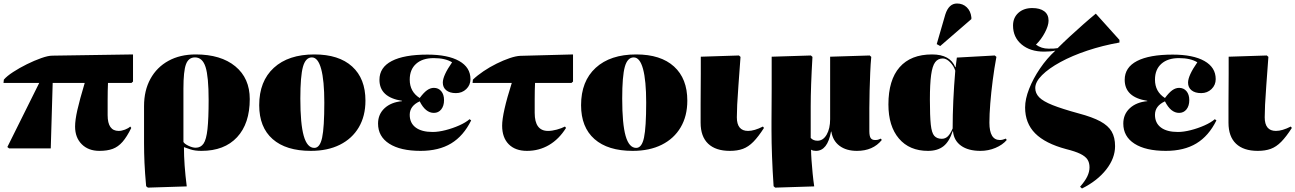

<svg xmlns="http://www.w3.org/2000/svg" viewBox="-32 -848 7401 1097"><path d="M536 14Q473 14 435 -24Q397 -62 397 -125Q397 -162 410 -219.5Q423 -277 452 -374H269L258 0H20L10 -8L192 -374H-12L-10 -393Q7 -413 43 -436.5Q79 -460 121.5 -481Q164 -502 203.5 -516Q243 -530 267 -530L728 -537V-382L719 -374H585Q584 -350 583.5 -328.5Q583 -307 583 -276Q583 -245 583 -190Q583 -100 646 -100Q663 -100 682.5 -107.5Q702 -115 712 -125L718 -117Q693 -66 668 -37.5Q643 -9 612 2.5Q581 14 536 14Z M813 224 803 216Q796 139 793.5 82Q791 25 791 -29V-242Q791 -331 827.5 -397.5Q864 -464 930.5 -500.5Q997 -537 1086 -537Q1230 -537 1312.5 -469Q1395 -401 1395 -282Q1395 -142 1322.5 -64Q1250 14 1119 14Q1081 14 1056 5.5Q1031 -3 1020 -7H1019Q1019 92 1035 217ZM1086 -4Q1115 -4 1131 -27.5Q1147 -51 1153.5 -110.5Q1160 -170 1160 -277Q1160 -410 1142.5 -465Q1125 -520 1082 -520Q1045 -520 1030.5 -480.5Q1016 -441 1016 -342V-37Q1022 -26 1045 -15Q1068 -4 1086 -4Z M1744 14Q1602 14 1525.5 -53.5Q1449 -121 1449 -247Q1449 -384 1532.5 -460.5Q1616 -537 1764 -537Q1904 -537 1980 -468Q2056 -399 2056 -273Q2056 -185 2018 -120.5Q1980 -56 1910 -21Q1840 14 1744 14ZM1764 -3Q1796 -3 1808.5 -61.5Q1821 -120 1821 -262Q1821 -388 1803 -454Q1785 -520 1750 -520Q1714 -520 1699 -466.5Q1684 -413 1684 -285Q1684 -140 1703.5 -71.5Q1723 -3 1764 -3Z M2371 14Q2256 14 2192 -27Q2128 -68 2128 -142Q2128 -195 2165 -229.5Q2202 -264 2265 -270V-272Q2136 -292 2136 -392Q2136 -463 2206.5 -499.5Q2277 -536 2410 -536Q2527 -536 2591.5 -499.5Q2656 -463 2656 -396Q2656 -362 2632 -339Q2608 -316 2573 -316Q2538 -316 2518 -332Q2498 -348 2498 -376Q2498 -416 2551 -492Q2512 -516 2446 -516Q2382 -516 2345.5 -483.5Q2309 -451 2309 -393Q2309 -324 2366 -288Q2389 -319 2408 -332.5Q2427 -346 2447 -346Q2473 -346 2489 -327Q2505 -308 2505 -276Q2505 -243 2489 -223Q2473 -203 2447 -203Q2399 -203 2366 -269Q2309 -243 2309 -192Q2309 -145 2343 -119.5Q2377 -94 2440 -94Q2473 -94 2514 -104.5Q2555 -115 2592 -131.5Q2629 -148 2651 -167L2660 -160Q2616 -71 2545.5 -28.5Q2475 14 2371 14Z M2979 14Q2912 14 2874.5 -24Q2837 -62 2837 -130Q2837 -201 2892 -374H2668L2670 -393Q2695 -417 2730.5 -441Q2766 -465 2805.5 -484.5Q2845 -504 2880.5 -516Q2916 -528 2941 -529L3242 -537V-382L3233 -374H3025Q3024 -351 3023.5 -330.5Q3023 -310 3023 -281Q3023 -252 3023 -203Q3023 -100 3099 -100Q3122 -100 3149.5 -107.5Q3177 -115 3196 -125L3202 -117Q3162 -53 3105 -19.5Q3048 14 2979 14Z M3583 14Q3441 14 3364.5 -53.5Q3288 -121 3288 -247Q3288 -384 3371.5 -460.5Q3455 -537 3603 -537Q3743 -537 3819 -468Q3895 -399 3895 -273Q3895 -185 3857 -120.5Q3819 -56 3749 -21Q3679 14 3583 14ZM3603 -3Q3635 -3 3647.5 -61.5Q3660 -120 3660 -262Q3660 -388 3642 -454Q3624 -520 3589 -520Q3553 -520 3538 -466.5Q3523 -413 3523 -285Q3523 -140 3542.5 -71.5Q3562 -3 3603 -3Z M4138 14Q4057 14 4014 -27Q3971 -68 3971 -147Q3971 -155 3971 -184Q3971 -213 3971 -254.5Q3971 -296 3971.5 -341.5Q3972 -387 3972 -427Q3972 -467 3972 -493.5Q3972 -520 3972 -524L4190 -531L4199 -523Q4192 -425 4187 -359Q4182 -293 4180 -250Q4178 -207 4178 -178Q4178 -100 4242 -100Q4278 -100 4327 -125L4333 -117Q4301 -67 4272.5 -38Q4244 -9 4212.5 2.5Q4181 14 4138 14Z M4397 224 4388 216Q4382 127 4379 46Q4376 -35 4376 -103Q4376 -122 4376 -159.5Q4376 -197 4376.5 -245Q4377 -293 4377 -344.5Q4377 -396 4377 -443Q4377 -490 4377 -524L4601 -531L4610 -523Q4600 -353 4600 -240.5Q4600 -128 4600 -60Q4614 -44 4639 -44Q4671 -44 4691 -78.5Q4711 -113 4711 -167V-524L4937 -531L4946 -523Q4942 -482 4940 -431.5Q4938 -381 4936.5 -329Q4935 -277 4935 -230Q4935 -183 4935 -148.5Q4935 -114 4935 -99Q4935 -71 4942.5 -59.5Q4950 -48 4968 -48Q4980 -48 4985.5 -50Q4991 -52 5001 -56L5006 -48Q4956 14 4864 14Q4803 14 4764.5 -15Q4726 -44 4718 -96H4716Q4696 14 4630 14Q4613 14 4604 8H4602Q4602 29 4604.5 65.5Q4607 102 4611 142.5Q4615 183 4620 217Z M5270 14Q5164 14 5104 -56.5Q5044 -127 5044 -251Q5044 -391 5108 -464Q5172 -537 5293 -537Q5397 -537 5426 -464H5428L5435 -519L5652 -531L5661 -523Q5649 -459 5640 -389.5Q5631 -320 5626 -257Q5621 -194 5621 -147Q5621 -48 5681 -48Q5696 -48 5715 -56L5720 -48Q5696 -20 5655.5 -3Q5615 14 5570 14Q5500 14 5459 -15.5Q5418 -45 5413 -98H5411Q5392 -39 5358.5 -12.5Q5325 14 5270 14ZM5349 -55Q5369 -55 5383.5 -69Q5398 -83 5411 -114Q5411 -267 5426 -444Q5417 -472 5396 -493Q5375 -514 5355 -514Q5327 -514 5311 -492.5Q5295 -471 5288 -419.5Q5281 -368 5281 -279Q5281 -185 5286 -137Q5291 -89 5306 -72Q5321 -55 5349 -55ZM5340 -585 5320 -596 5369 -765Q5389 -828 5436 -828Q5469 -828 5491.5 -806.5Q5514 -785 5518 -749V-739Z M6150 229 6139 219Q6168 186 6180.5 159.5Q6193 133 6193 108Q6193 81 6181 63Q6169 45 6140.5 31Q6112 17 6060 4Q5940 -28 5882.5 -86Q5825 -144 5825 -234Q5825 -282 5848 -340.5Q5871 -399 5910 -456.5Q5949 -514 5998 -559Q5985 -556 5969.5 -554.5Q5954 -553 5934 -553Q5854 -553 5805 -594Q5756 -635 5756 -702Q5756 -747 5786.5 -774.5Q5817 -802 5866 -802Q5910 -802 5934.5 -783.5Q5959 -765 5959 -730Q5959 -702 5938 -662Q5917 -622 5887 -593Q5918 -570 5959 -570Q5980 -570 5989 -570.5Q5998 -571 6011 -573Q6043 -605 6081 -640Q6119 -675 6157.5 -709Q6196 -743 6229 -770L6364 -620V-605Q6268 -588 6181 -559Q6094 -530 6027 -493.5Q5960 -457 5921.5 -418.5Q5883 -380 5883 -345Q5883 -315 5905.5 -292Q5928 -269 5982 -247.5Q6036 -226 6131 -200Q6210 -179 6255 -154.5Q6300 -130 6319.5 -96.5Q6339 -63 6339 -13Q6339 56 6288.5 120.5Q6238 185 6150 229Z M6629 14Q6514 14 6450 -27Q6386 -68 6386 -142Q6386 -195 6423 -229.5Q6460 -264 6523 -270V-272Q6394 -292 6394 -392Q6394 -463 6464.5 -499.5Q6535 -536 6668 -536Q6785 -536 6849.5 -499.5Q6914 -463 6914 -396Q6914 -362 6890 -339Q6866 -316 6831 -316Q6796 -316 6776 -332Q6756 -348 6756 -376Q6756 -416 6809 -492Q6770 -516 6704 -516Q6640 -516 6603.5 -483.5Q6567 -451 6567 -393Q6567 -324 6624 -288Q6647 -319 6666 -332.5Q6685 -346 6705 -346Q6731 -346 6747 -327Q6763 -308 6763 -276Q6763 -243 6747 -223Q6731 -203 6705 -203Q6657 -203 6624 -269Q6567 -243 6567 -192Q6567 -145 6601 -119.5Q6635 -94 6698 -94Q6731 -94 6772 -104.5Q6813 -115 6850 -131.5Q6887 -148 6909 -167L6918 -160Q6874 -71 6803.5 -28.5Q6733 14 6629 14Z M7154 14Q7073 14 7030 -27Q6987 -68 6987 -147Q6987 -155 6987 -184Q6987 -213 6987 -254.5Q6987 -296 6987.5 -341.5Q6988 -387 6988 -427Q6988 -467 6988 -493.5Q6988 -520 6988 -524L7206 -531L7215 -523Q7208 -425 7203 -359Q7198 -293 7196 -250Q7194 -207 7194 -178Q7194 -100 7258 -100Q7294 -100 7343 -125L7349 -117Q7317 -67 7288.5 -38Q7260 -9 7228.5 2.5Q7197 14 7154 14Z"/></svg>

Font: Display Black
Style: Regular
Weight: 900
Designer: Latin by Veronika Burian and Jose Scaglione. Greek by Irene Vlachou. Cyrillic by Vera Evstafieva.
Foundry: TypeTogether
Version: Version 3.002